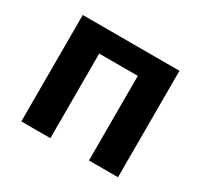

<svg xmlns="http://www.w3.org/2000/svg" viewBox="-120 -700 892 853"><g transform="rotate(30 326.0 -273.0)"><path d="M574 -546V0H425V-434H227V0H78V-546Z"/></g></svg>

Font: Noto IKEA Latin
Style: Bold
Weight: 700
Designer: Monotype Design Team
Foundry: Monotype Imaging Inc.
Version: Version 1.0